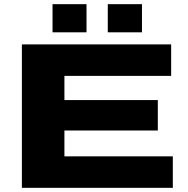

<svg xmlns="http://www.w3.org/2000/svg" viewBox="-20 -901 903 921"><path d="M232 -746V-881H395V-746ZM497 -746V-881H661V-746ZM85 0V-688H801V-537H289V-421H737V-275H289V-151H809V0Z"/></svg>

Font: Archivo Expanded ExtraBold
Style: Regular
Weight: 800
Width: 7
Designer: Hector Gatti
Foundry: Omnibus-Type
Version: Version 2.001; ttfautohint (v1.8.3)